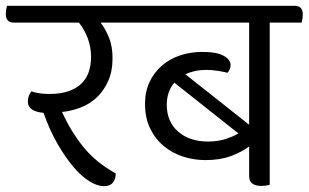

<svg xmlns="http://www.w3.org/2000/svg" viewBox="-48 -630 1064 662"><path d="M299 -552Q317 -528 328.5 -498.5Q340 -469 340 -429Q340 -384 325 -350.5Q310 -317 285.5 -294Q261 -271 229.5 -259Q198 -247 166 -244Q195 -179 238 -125Q281 -71 351 -32Q351 -12 341 0Q331 12 311 12Q288 12 261 -4.5Q234 -21 206.5 -53Q179 -85 151.5 -132Q124 -179 102 -241Q77 -243 62.5 -252.5Q48 -262 48 -280Q48 -291 51.5 -299.5Q55 -308 60 -315Q71 -311 87 -308.5Q103 -306 122 -306Q162 -306 189.5 -316Q217 -326 234 -343Q251 -360 258.5 -383.5Q266 -407 266 -433Q266 -467 255 -497Q244 -527 224 -552H0Q-28 -552 -28 -582Q-28 -588 -27 -595Q-26 -602 -24 -610H399Q427 -610 427 -580Q427 -574 426 -567Q425 -560 423 -552Z M882 -552V7Q876 9 868.5 10Q861 11 853 11Q811 11 811 -23V-125Q784 -105 747 -91.5Q710 -78 660 -78Q621 -78 583.5 -90Q546 -102 516.5 -126.5Q487 -151 469.5 -187.5Q452 -224 452 -272Q452 -314 467.5 -347Q483 -380 510 -403.5Q537 -427 573 -439Q609 -451 649 -451Q700 -451 723.5 -437.5Q747 -424 747 -406Q747 -390 736 -379Q726 -382 705 -385.5Q684 -389 663 -389Q642 -389 624 -385Q606 -381 591 -374L811 -200V-552H394Q366 -552 366 -582Q366 -588 367 -595Q368 -602 370 -610H968Q996 -610 996 -580Q996 -574 995 -567Q994 -560 992 -552ZM669 -142Q701 -142 727.5 -150Q754 -158 774 -170L553 -345Q527 -314 527 -269Q527 -210 566.5 -176Q606 -142 669 -142Z"/></svg>

Font: Baloo 2
Style: Regular
Weight: 400
Designer: Sarang Kulkarni and Ek Type
Foundry: Ek Type
Version: Version 1.640;hotconv 1.0.111;makeotfexe 2.5.65597; ttfautoh